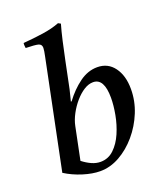

<svg xmlns="http://www.w3.org/2000/svg" viewBox="-140 -847 822 954"><g transform="rotate(-20 271.0 -370.5)"><path d="M45 -46 162 -617Q165 -631 167 -643Q169 -655 169 -662Q169 -681 151.5 -685.5Q134 -690 86 -691Q85 -698 84.5 -704.5Q84 -711 85 -718Q138 -722 189.5 -729.5Q241 -737 279 -752L292 -745Q282 -711 271 -662.5Q260 -614 250 -565L221 -424L206 -364H210Q247 -414 292 -447Q337 -480 387 -480Q443 -480 475.5 -436Q508 -392 508 -321Q508 -258 484 -199Q460 -140 419.5 -92.5Q379 -45 329 -17Q279 11 226 11Q185 11 135.5 -4.5Q86 -20 45 -46ZM185 -242 150 -71Q173 -53 196.5 -42.5Q220 -32 243 -32Q284 -32 314 -60.5Q344 -89 363 -133Q382 -177 391 -225.5Q400 -274 400 -314Q400 -417 342 -417Q318 -417 293.5 -401.5Q269 -386 246.5 -360Q224 -334 207.5 -303Q191 -272 185 -242Z"/></g></svg>

Font: Castoro
Style: Italic
Weight: 400
Italic angle: -11°
Designer: John Hudson with Paul Hanslow, assisted by Kaja Sojewska.
Foundry: Tiro Typeworks Ltd.
Version: Version 2.04